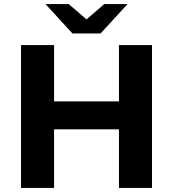

<svg xmlns="http://www.w3.org/2000/svg" viewBox="-20 -921 848 941"><path d="M725 -700V0H563V-287H245V0H83V-700H245V-424H563V-700ZM605 -901 473 -757H335L203 -901H317L404 -826L491 -901Z"/></svg>

Font: mBank
Style: Bold
Weight: 700
Designer: Julieta Ulanovsky
Foundry: Julieta Ulanovsky
Version: Version 7.200